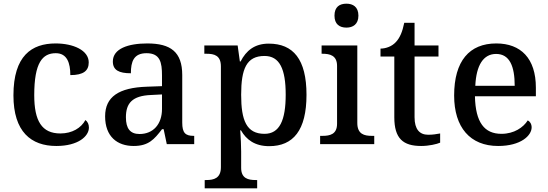

<svg xmlns="http://www.w3.org/2000/svg" viewBox="-20 -783 2979 1043"><path d="M286 10C405 10 463 -43 463 -90C463 -108 456 -122 444 -131C421 -88 372 -58 308 -58C207 -58 166 -126 166 -266C166 -443 211 -494 283 -494C345 -494 362 -440 362 -375C434 -375 462 -399 462 -444C462 -510 378 -547 282 -547C152 -547 53 -480 53 -265C53 -67 149 10 286 10Z M706 10C787 10 818 -26 860 -81H869L886 0H1035V-45H1032C987 -45 970 -61 970 -117V-375C970 -501 907 -547 780 -547C677 -547 593 -519 593 -449C593 -402 626 -385 691 -385C691 -448 706 -494 776 -494C850 -494 860 -444 860 -373V-315L778 -312C625 -307 551 -257 551 -151C551 -41 617 10 706 10ZM738 -55C687 -55 664 -85 664 -146C664 -222 698 -263 801 -267L860 -270V-191C860 -108 812 -55 738 -55Z M1092 240H1377V195H1369C1329 195 1290 187 1290 129V40C1290 14 1288 -39 1285 -75H1289C1318 -24 1365 11 1442 11C1573 11 1645 -75 1645 -268C1645 -461 1573 -546 1440 -546C1363 -546 1317 -508 1287 -449H1283L1271 -536H1090V-491H1102C1144 -491 1180 -482 1180 -422V125C1180 186 1141 195 1101 195H1092ZM1417 -56C1319 -56 1290 -129 1290 -268C1290 -409 1319 -479 1417 -479C1499 -479 1532 -408 1532 -269C1532 -130 1499 -56 1417 -56Z M1862 -633C1897 -633 1927 -651 1927 -698C1927 -746 1897 -763 1862 -763C1825 -763 1797 -746 1797 -698C1797 -651 1825 -633 1862 -633ZM1719 0H2013V-45H2000C1959 -45 1921 -54 1921 -115V-536H1727V-491H1732C1772 -491 1811 -482 1811 -425V-111C1811 -53 1772 -45 1732 -45H1719Z M2268 10C2310 10 2353 0 2371 -8V-58C2350 -54 2330 -51 2306 -51C2259 -51 2232 -81 2232 -146V-476H2362V-536H2232V-659H2176C2166 -610 2152 -577 2130 -554C2109 -531 2076 -519 2047 -519V-476H2122V-146C2122 -30 2170 10 2268 10Z M2686 10C2810 10 2868 -47 2868 -91C2868 -110 2858 -124 2847 -129C2823 -91 2773 -56 2704 -56C2612 -56 2563 -117 2560 -260H2891V-307C2891 -466 2809 -547 2676 -547C2530 -547 2447 -452 2447 -264C2447 -91 2534 10 2686 10ZM2776 -317H2562C2567 -429 2606 -490 2675 -490C2749 -490 2776 -422 2776 -317Z"/></svg>

Font: Noto Serif Medium
Style: Regular
Weight: 500
Designer: Monotype Design Team
Foundry: Monotype Imaging Inc.
Version: Version 2.013